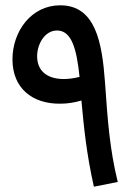

<svg xmlns="http://www.w3.org/2000/svg" viewBox="-20 -699 519 724"><path d="M334 5 424 -13C394 -135 386 -243 376 -388C365 -538 341 -679 207 -679C98 -679 27 -581 27 -475C27 -367 101 -307 207 -308C234 -308 260 -312 287 -320C296 -221 306 -120 334 5ZM120 -487C120 -533 149 -584 195 -584C250 -584 269 -515 280 -409C259 -404 240 -401 221 -401C157 -401 120 -432 120 -487Z"/></svg>

Font: Noto Sans Arabic UI SmCn Md
Style: Regular
Weight: 500
Width: 4
Designer: Monotype Design Team, Nadine Chahine and Nizar Qandah
Foundry: Monotype Imaging Inc.
Version: Version 2.010